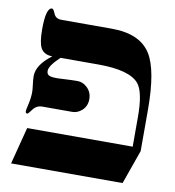

<svg xmlns="http://www.w3.org/2000/svg" viewBox="-80 -776 775 848"><g transform="rotate(10 308.0 -352.5)"><path d="M316.9 -338.9Q316.9 -307.1 294.4 -287.6Q275.4 -271 252 -271H119.1Q92.3 -271 77.1 -250Q62 -229 58.1 -229Q49.8 -229 49.8 -238.8Q49.8 -244.1 56.4 -272.5Q63 -300.8 63 -327.1Q63 -336.9 60.1 -359.4Q57.1 -381.8 57.1 -397Q57.1 -447.8 123 -497.1Q85.4 -497.6 70.8 -524.4Q58.1 -548.3 58.1 -606.9Q58.1 -705.1 85.9 -705.1Q91.8 -705.1 100.3 -684.1Q108.9 -663.1 134.8 -663.1H360.8Q486.8 -663.1 535.2 -586.9Q580.1 -516.1 580.1 -336.9V-152.8L525.9 0H25.9L68.8 -166H542V-298.8Q542 -410.6 512.2 -446.8Q470.2 -497.1 330.1 -497.1H160.2Q113.8 -454.1 113.8 -430.2Q113.8 -412.6 131.3 -408.2Q138.7 -405.8 163.1 -405.8Q172.4 -405.8 199 -407.5Q225.6 -409.2 252 -409.2Q275.9 -409.2 294.9 -391.1Q316.9 -371.1 316.9 -338.9Z"/></g></svg>

Font: Ezra SIL
Style: Regular
Weight: 400
Designer: Development by SIL's NRSI team. OpenType tables by Ralph Hancock ( hancock@dircon.co.uk )
Foundry: SIL International, Version 2.51: 2007
Version: Version 2.51, 2007